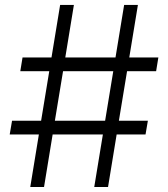

<svg xmlns="http://www.w3.org/2000/svg" viewBox="-20 -747 672 767"><path d="M356.5 0 391 -209.9H190.3L155.9 0H100.9L135.3 -209.9H18.8L28.1 -264.6H144.2L176.8 -462.7H61.1L70 -517.4H185.7L220.2 -727.3H275.2L240.8 -517.4H441.4L475.9 -727.3H530.9L496.4 -517.4H612.6L603.7 -462.7H487.6L454.9 -264.6H570.7L561.4 -209.9H446L411.6 0ZM199.2 -264.6H399.9L432.5 -462.7H231.9Z"/></svg>

Font: Inter Light BETA
Style: Regular
Weight: 300
Designer: Rasmus Andersson
Foundry: rsms
Version: Version 3.011;git-f93a4a705